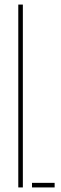

<svg xmlns="http://www.w3.org/2000/svg" viewBox="-20 -820 265 840"><path d="M60 0V-800H80V0ZM120 0V-20H219V0Z"/></svg>

Font: Big Shoulders Stencil Display SC Thin
Style: Regular
Weight: 100
Designer: Patric King
Foundry: XO Type Co
Version: Version 2.001